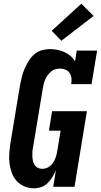

<svg xmlns="http://www.w3.org/2000/svg" viewBox="-20 -1008 544 1036"><path d="M164 8Q137 8 112.5 -2Q88 -12 70.5 -31Q53 -50 44 -74.5Q35 -99 31.5 -125Q28 -151 30 -178.5Q32 -206 36 -234L88 -548Q92 -570 97.5 -592Q103 -614 112 -635.5Q121 -657 133.5 -677.5Q146 -698 164 -714Q182 -730 204.5 -736.5Q227 -743 250 -743Q270 -743 290 -739Q310 -735 327.5 -727Q345 -719 360 -706.5Q375 -694 385 -677L394 -735H504L474 -554H364Q367 -570 365.5 -585.5Q364 -601 356 -613.5Q348 -626 334 -632Q320 -638 304 -638Q292 -638 279 -634.5Q266 -631 256 -622.5Q246 -614 238 -603Q230 -592 224.5 -580Q219 -568 216 -555.5Q213 -543 211 -531L159 -217Q156 -204 155 -191Q154 -178 154.5 -165.5Q155 -153 157.5 -141Q160 -129 166.5 -118.5Q173 -108 184 -102.5Q195 -97 208 -97Q224 -97 239 -105Q254 -113 264 -126.5Q274 -140 279.5 -155.5Q285 -171 288 -187L307 -303H244L261 -408H449L382 0H267L282 -90Q274 -71 263 -53Q252 -35 237.5 -20.5Q223 -6 203.5 1Q184 8 164 8ZM311 -788 259 -842 419 -988 485 -922Z"/></svg>

Font: Iosevka Slab Extrabold
Style: Italic
Weight: 800
Italic angle: -9°
Monospace: yes
Designer: Belleve Invis
Foundry: Belleve Invis
Version: Version 11.1.0; ttfautohint (v1.8.3)